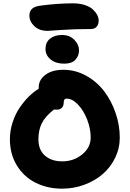

<svg xmlns="http://www.w3.org/2000/svg" viewBox="-20 -1134 786 1164"><path d="M268.1 -946.8Q218.3 -946.8 188.2 -975.3Q158.2 -1003.9 158.2 -1040Q158.2 -1063.5 172.6 -1079.1Q187 -1094.7 227.1 -1100.1Q332.5 -1113.8 421.9 -1113.8Q462.9 -1113.8 494.6 -1103.3Q526.4 -1092.8 543.7 -1076.2Q561 -1059.6 569.6 -1042.7Q578.1 -1025.9 578.1 -1009.8Q578.1 -985.4 565.7 -971.7Q553.2 -958 530.8 -958Q432.1 -958 351.3 -952.4Q270.5 -946.8 268.1 -946.8ZM369.1 -748Q318.4 -748 287.1 -773.4Q255.9 -798.8 255.9 -836.9Q255.9 -877.4 283.4 -899.7Q311 -921.9 356 -921.9Q402.3 -921.9 430.7 -892.6Q459 -863.3 459 -829.1Q459 -795.4 437 -771.7Q415 -748 369.1 -748ZM356.9 9.8Q267.6 9.8 196 -26.1Q124.5 -62 82.3 -130.9Q40 -199.7 40 -290Q40 -341.8 56.4 -392.1Q72.8 -442.4 99.1 -481Q125.5 -519.5 155 -548.8Q184.6 -578.1 214.8 -596.2V-606Q214.8 -649.4 255.1 -680.2Q295.4 -710.9 363.8 -710.9Q436.5 -710.9 501.2 -675.5Q565.9 -640.1 610.4 -582.3Q654.8 -524.4 680.4 -450.4Q706.1 -376.5 706.1 -299.8Q706.1 -234.9 678 -177Q649.9 -119.1 602.5 -78.4Q555.2 -37.6 491 -13.9Q426.8 9.8 356.9 9.8ZM212.9 -290Q212.9 -224.6 252.9 -190.2Q293 -155.8 356.9 -155.8Q427.2 -155.8 478.5 -198Q529.8 -240.2 529.8 -299.8Q529.8 -354 508.3 -409.4Q486.8 -464.8 452.4 -500.5Q418 -536.1 383.8 -536.1Q366.2 -536.1 366.2 -512.2Q366.2 -491.7 355 -480.5Q343.8 -469.2 324.2 -469.2Q313 -469.2 307.1 -470.2Q253.4 -427.7 233.2 -386.2Q212.9 -344.7 212.9 -290Z"/></svg>

Font: Shantell Sans Normal
Style: Regular
Weight: 800
Designer: Stephen Nixon, Anya Danilova, Shantell Martin
Foundry: Arrow Type
Version: Version 1.006;[559af2be0]